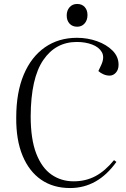

<svg xmlns="http://www.w3.org/2000/svg" viewBox="-20 -936 637 970"><path d="M492 -609Q509 -647 494.5 -672.5Q480 -698 445.5 -711Q411 -724 368 -724Q261 -724 198.5 -632.5Q136 -541 135 -349Q135 -233 163 -160.5Q191 -88 240 -54Q289 -20 352 -20Q413 -20 462 -46Q511 -72 556 -127L568 -118Q474 14 334 14Q249 14 188 -28Q127 -70 94 -149.5Q61 -229 62 -342Q62 -469 100 -559Q138 -649 207 -697Q276 -745 369 -745Q422 -745 470 -728Q518 -711 548.5 -680.5Q579 -650 579 -609Q579 -584 565.5 -569Q552 -554 534 -554Q518 -554 503 -560.5Q488 -567 477 -577ZM317 -858Q317 -883 331.5 -899.5Q346 -916 370 -916Q394 -916 408 -900.5Q422 -885 422 -860Q422 -834 407.5 -817.5Q393 -801 370 -801Q346 -801 331.5 -816.5Q317 -832 317 -858Z"/></svg>

Font: Literata 72pt Light
Style: Italic
Weight: 300
Italic angle: -2°
Designer: Latin by Veronika Burian and Jose Scaglione. Greek by Irene Vlachou. Cyrillic by Vera Evstafieva
Foundry: TypeTogether
Version: Version 3.002